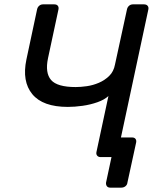

<svg xmlns="http://www.w3.org/2000/svg" viewBox="-20 -720 728 880"><path d="M485 140Q475 140 470 133.5Q465 127 466 117L491 0H452L437 -90H585Q596 -90 601 -83.5Q606 -77 604 -67L564 117Q563 127 555 133.5Q547 140 536 140ZM441 0Q431 0 425.5 -6.5Q420 -13 422 -23L477 -280Q459 -263 426.5 -251.5Q394 -240 358 -235Q322 -230 291 -230Q176 -230 128 -288.5Q80 -347 101 -447L150 -677Q152 -687 159.5 -693.5Q167 -700 177 -700H229Q240 -700 245 -693.5Q250 -687 248 -677L200 -453Q186 -386 214 -353.5Q242 -321 327 -321Q350 -321 378 -325Q406 -329 433 -340.5Q460 -352 480.5 -372Q501 -392 507 -424L562 -677Q564 -687 571.5 -693.5Q579 -700 589 -700H640Q651 -700 656.5 -693.5Q662 -687 660 -677L520 -23Q518 -13 510.5 -6.5Q503 0 492 0Z"/></svg>

Font: Rubik
Style: Italic
Weight: 400
Italic angle: -12°
Designer: Hubert and Fischer
Foundry: Hubert and Fischer
Version: Version 2.300;gftools[0.9.30]